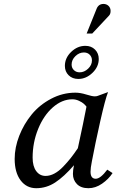

<svg xmlns="http://www.w3.org/2000/svg" viewBox="-20 -969 606 991"><path d="M361.8 -116.2Q310.5 -57.1 265.1 -27.3Q219.7 2.4 167 2.4Q116.7 2.4 86.2 -38.3Q55.7 -79.1 55.7 -148.9Q55.7 -207.5 79.3 -268.1Q103 -328.6 143.6 -378.2Q184.1 -427.7 243.7 -459.2Q303.2 -490.7 369.1 -490.7Q394.5 -490.7 425 -481.2Q455.6 -471.7 468.3 -471.7Q478.5 -471.7 484.4 -474.1L537.6 -493.7Q522.9 -456.1 497.3 -342.5Q471.7 -229 454.1 -135.7Q447.3 -101.6 447.3 -83Q447.3 -46.4 474.1 -46.4Q498.5 -46.4 533.7 -93.3L561 -75.7Q540.5 -44.4 506.8 -21Q473.1 2.4 436.5 2.4Q397.9 2.4 377.2 -18.8Q356.4 -40 356.4 -71.3Q356.4 -90.8 361.8 -116.2ZM381.8 -204.1Q411.6 -341.3 426.3 -418.5Q420.9 -425.8 412.6 -433.3Q404.3 -440.9 387.7 -448.7Q371.1 -456.5 353.5 -456.5Q300.3 -456.5 252.7 -414.8Q205.1 -373 176.8 -303.2Q148.4 -233.4 148.4 -155.3Q148.4 -111.3 166.7 -86.2Q185.1 -61 215.3 -61Q237.8 -61 260.7 -73.2Q283.7 -85.4 305.9 -108.6Q328.1 -131.8 345 -153.1Q361.8 -174.3 381.8 -204.1ZM420.4 -732.4Q451.2 -732.4 470.5 -713.1Q489.7 -693.8 489.7 -664.6Q489.7 -624 457 -592.8Q424.3 -561.5 384.3 -561.5Q353.5 -561.5 334.2 -580.6Q314.9 -599.6 314.9 -628.9Q314.9 -669.9 347.4 -701.2Q379.9 -732.4 420.4 -732.4ZM413.1 -698.2Q388.7 -698.2 369.1 -679.2Q349.6 -660.2 349.6 -635.7Q349.6 -618.7 361.3 -607.2Q373 -595.7 391.1 -595.7Q415 -595.7 434.8 -614.5Q454.6 -633.3 454.6 -657.2Q454.6 -674.8 443.1 -686.5Q431.6 -698.2 413.1 -698.2ZM456.1 -795.9H427.2L479.5 -925.8Q482.4 -933.1 487.8 -938.5Q498 -948.7 513.7 -948.7Q529.8 -948.7 540.3 -938.5Q550.8 -928.2 550.8 -912.6Q550.8 -896.5 542.5 -888.2Z"/></svg>

Font: Flanker
Style: Italic
Weight: 400
Italic angle: -12°
Designer: Flanker
Version: Version 2.027